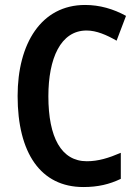

<svg xmlns="http://www.w3.org/2000/svg" viewBox="-20 -744 557 774"><path d="M329 -621C369 -621 410 -603 450 -580L488 -680C437 -708 382 -724 323 -724C146 -724 51 -568 51 -357C51 -127 144 10 316 10C375 10 421 -1 467 -23V-128C418 -107 376 -94 330 -94C227 -94 175 -190 175 -356C175 -508 224 -621 329 -621Z"/></svg>

Font: Noto Sans Gurmukhi UI Condensed SemiBold
Style: Regular
Weight: 600
Width: 3
Designer: Jelle Bosma - Monotype Design Team
Foundry: Monotype Imaging Inc.
Version: Version 2.004